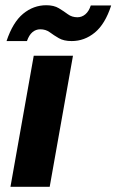

<svg xmlns="http://www.w3.org/2000/svg" viewBox="-20 -714 445 734"><path d="M20 0 109 -501H259L170 0ZM5 -557Q29 -629 68.5 -661.5Q108 -694 157 -694Q186 -694 205 -682.5Q224 -671 239.5 -659.5Q255 -648 276 -648Q293 -648 306.5 -659.5Q320 -671 327 -693H405Q382 -622 342.5 -589.5Q303 -557 254 -557Q224 -557 205 -568Q186 -579 170.5 -590.5Q155 -602 134 -602Q117 -602 104 -591Q91 -580 83 -557Z"/></svg>

Font: DM Sans 17pt Black
Style: Italic
Weight: 900
Italic angle: -10°
Version: Version 4.004;gftools[0.9.30]